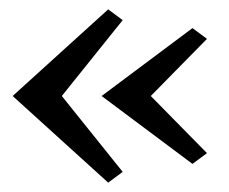

<svg xmlns="http://www.w3.org/2000/svg" viewBox="-20 -467 490 410"><path d="M211 -447 7 -262 211 -77 242 -100 112 -262 242 -424ZM391 -407 197 -262 391 -117 422 -140 302 -262 422 -384Z"/></svg>

Font: Sprat Condensed Black
Style: Regular
Weight: 900
Designer: Ethan Nakache
Foundry: Collletttivo
Version: Version 2.000;Glyphs 3.2 (3217)